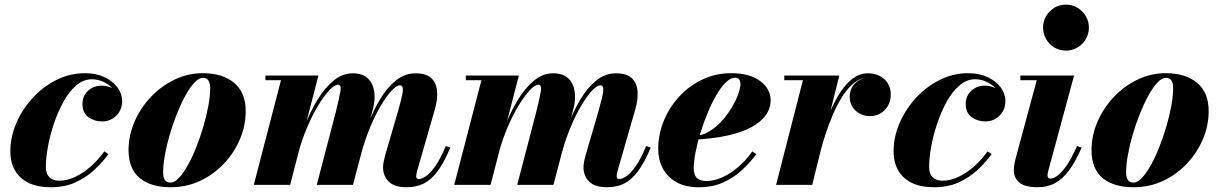

<svg xmlns="http://www.w3.org/2000/svg" viewBox="-20 -778 5133 808"><path d="M194 10Q111 10 67.2 -30.5Q23.5 -71 23.5 -141Q23.5 -200.5 48.2 -258.8Q73 -317 116.5 -364.8Q160 -412.5 216.8 -441.2Q273.5 -470 337.5 -470Q384 -470 419.2 -453.5Q454.5 -437 474.2 -410.2Q494 -383.5 494 -353Q494 -315.5 469.5 -291.2Q445 -267 409.5 -267Q377 -267 352 -285Q327 -303 327 -340Q327 -374.5 350.5 -396Q374 -417.5 407 -417.5Q426 -417.5 445.8 -410.2Q465.5 -403 479.2 -388.5Q493 -374 493 -353H476Q476 -378.5 459.5 -399.2Q443 -420 418 -432.2Q393 -444.5 367 -444.5Q331 -444.5 300.5 -418.2Q270 -392 246.5 -349Q223 -306 206.5 -256.5Q190 -207 181.5 -159.5Q173 -112 173 -77Q173 -46.5 188.2 -32Q203.5 -17.5 228 -17.5Q264 -17.5 299.5 -35Q335 -52.5 365.8 -80.8Q396.5 -109 419 -141L436.5 -129.5Q411.5 -95.5 377.5 -63.5Q343.5 -31.5 298.2 -10.8Q253 10 194 10Z M698.5 10Q614.5 10 567.8 -28.8Q521 -67.5 521 -146Q521 -207.5 546 -265.5Q571 -323.5 614.5 -369.5Q658 -415.5 714.2 -442.8Q770.5 -470 833 -470Q917 -470 965.5 -429.2Q1014 -388.5 1014 -310Q1014 -250 990 -193Q966 -136 923 -90Q880 -44 822.5 -17Q765 10 698.5 10ZM697.5 -9.5Q714.5 -9.5 733.5 -29.8Q752.5 -50 771.2 -84Q790 -118 806.8 -160.5Q823.5 -203 836.5 -247.8Q849.5 -292.5 857 -333.8Q864.5 -375 864.5 -407Q864.5 -427 857.2 -438.8Q850 -450.5 834 -450.5Q817 -450.5 798 -430.2Q779 -410 760.2 -375.8Q741.5 -341.5 724.5 -299.2Q707.5 -257 694.5 -212.2Q681.5 -167.5 674 -126Q666.5 -84.5 666.5 -53Q666.5 -32.5 673.8 -21Q681 -9.5 697.5 -9.5Z M1692 10Q1639.5 10 1615.8 -14Q1592 -38 1592 -74.5Q1592 -85.5 1595 -99.8Q1598 -114 1601 -125L1654.5 -308Q1672 -368 1675 -393.5Q1678 -419 1663 -419Q1649 -419 1627.8 -396.2Q1606.5 -373.5 1582.8 -333.5Q1559 -293.5 1537.5 -242Q1516 -190.5 1500.5 -133H1489.5Q1504.5 -190.5 1526.8 -249.8Q1549 -309 1578.5 -358.8Q1608 -408.5 1645.5 -439Q1683 -469.5 1729 -469.5Q1774 -469.5 1795.5 -448.8Q1817 -428 1819.5 -394Q1822 -360 1810.5 -319.5L1736 -60.5Q1734 -54.5 1732.8 -47.8Q1731.5 -41 1731.5 -36Q1731.5 -31 1734 -27.8Q1736.5 -24.5 1742 -24.5Q1754 -24.5 1771.8 -36Q1789.5 -47.5 1811 -77.5Q1832.5 -107.5 1856 -163.5L1875 -157Q1849.5 -95.5 1822.8 -59Q1796 -22.5 1764.2 -6.2Q1732.5 10 1692 10ZM1048 0 1162.5 -440.5H1097V-460H1320L1201 0ZM1313 0 1393.5 -308Q1408.5 -369 1412.8 -395.2Q1417 -421.5 1402 -421.5Q1388 -421.5 1366 -398.2Q1344 -375 1319.5 -334.8Q1295 -294.5 1272.8 -242.5Q1250.5 -190.5 1235 -133H1224.5Q1239.5 -189.5 1262.5 -248.8Q1285.5 -308 1316 -358Q1346.5 -408 1383.8 -438.8Q1421 -469.5 1464.5 -469.5Q1505 -469.5 1527.2 -448.8Q1549.5 -428 1554.8 -394Q1560 -360 1549.5 -319.5L1465.5 0Z M2535.5 10Q2483 10 2459.2 -14Q2435.5 -38 2435.5 -74.5Q2435.5 -85.5 2438.5 -99.8Q2441.5 -114 2444.5 -125L2498 -308Q2515.5 -368 2518.5 -393.5Q2521.5 -419 2506.5 -419Q2492.5 -419 2471.2 -396.2Q2450 -373.5 2426.2 -333.5Q2402.5 -293.5 2381 -242Q2359.5 -190.5 2344 -133H2333Q2348 -190.5 2370.2 -249.8Q2392.5 -309 2422 -358.8Q2451.5 -408.5 2489 -439Q2526.5 -469.5 2572.5 -469.5Q2617.5 -469.5 2639 -448.8Q2660.5 -428 2663 -394Q2665.5 -360 2654 -319.5L2579.5 -60.5Q2577.5 -54.5 2576.2 -47.8Q2575 -41 2575 -36Q2575 -31 2577.5 -27.8Q2580 -24.5 2585.5 -24.5Q2597.5 -24.5 2615.2 -36Q2633 -47.5 2654.5 -77.5Q2676 -107.5 2699.5 -163.5L2718.5 -157Q2693 -95.5 2666.2 -59Q2639.5 -22.5 2607.8 -6.2Q2576 10 2535.5 10ZM1891.5 0 2006 -440.5H1940.5V-460H2163.5L2044.5 0ZM2156.5 0 2237 -308Q2252 -369 2256.2 -395.2Q2260.5 -421.5 2245.5 -421.5Q2231.5 -421.5 2209.5 -398.2Q2187.5 -375 2163 -334.8Q2138.5 -294.5 2116.2 -242.5Q2094 -190.5 2078.5 -133H2068Q2083 -189.5 2106 -248.8Q2129 -308 2159.5 -358Q2190 -408 2227.2 -438.8Q2264.5 -469.5 2308 -469.5Q2348.5 -469.5 2370.8 -448.8Q2393 -428 2398.2 -394Q2403.5 -360 2393 -319.5L2309 0Z M2920.5 10Q2863.5 10 2825.8 -11.8Q2788 -33.5 2769 -69.8Q2750 -106 2750 -150Q2750 -213.5 2774 -271Q2798 -328.5 2840.2 -373.5Q2882.5 -418.5 2938 -444.2Q2993.5 -470 3056.5 -470Q3135 -470 3179 -437Q3223 -404 3223 -356.5Q3223 -322 3202.5 -293.2Q3182 -264.5 3142 -242.8Q3102 -221 3042.5 -207.8Q2983 -194.5 2904 -190.5V-205.5Q2936 -207.5 2965 -225Q2994 -242.5 3017.8 -269Q3041.5 -295.5 3059 -324.8Q3076.5 -354 3086.2 -380.5Q3096 -407 3096 -424Q3096 -435.5 3091.2 -443.2Q3086.5 -451 3074 -451Q3055 -451 3034.5 -431.2Q3014 -411.5 2994.5 -377.8Q2975 -344 2958 -303Q2941 -262 2927.8 -219Q2914.5 -176 2907 -137Q2899.5 -98 2899.5 -70Q2899.5 -39.5 2914.2 -27.8Q2929 -16 2953 -16Q2984 -16 3018.5 -31.2Q3053 -46.5 3086 -74.5Q3119 -102.5 3146 -141L3163 -129.5Q3138 -95.5 3104 -63.5Q3070 -31.5 3025 -10.8Q2980 10 2920.5 10Z M3246 0 3359 -440.5H3280.5V-460H3512L3398 0ZM3420.5 -138Q3430 -178.5 3443.5 -224Q3457 -269.5 3475.8 -313Q3494.5 -356.5 3518 -392Q3541.5 -427.5 3570.2 -448.5Q3599 -469.5 3632.5 -469.5Q3674 -469.5 3701.2 -445Q3728.5 -420.5 3728.5 -380Q3728.5 -341.5 3703.8 -315.5Q3679 -289.5 3641 -289.5Q3605.5 -289.5 3580.8 -312.2Q3556 -335 3556 -370.5Q3556 -407 3580.8 -429.5Q3605.5 -452 3642.5 -452Q3679 -452 3703.2 -433.8Q3727.5 -415.5 3727.5 -380L3708 -380.5Q3708 -413.5 3687 -432Q3666 -450.5 3631.5 -450.5Q3601.5 -450.5 3575.2 -429.8Q3549 -409 3526.8 -374.8Q3504.5 -340.5 3486.5 -299Q3468.5 -257.5 3454.8 -215.5Q3441 -173.5 3432 -138Z M3911 10Q3828 10 3784.2 -30.5Q3740.5 -71 3740.5 -141Q3740.5 -200.5 3765.2 -258.8Q3790 -317 3833.5 -364.8Q3877 -412.5 3933.8 -441.2Q3990.5 -470 4054.5 -470Q4101 -470 4136.2 -453.5Q4171.5 -437 4191.2 -410.2Q4211 -383.5 4211 -353Q4211 -315.5 4186.5 -291.2Q4162 -267 4126.5 -267Q4094 -267 4069 -285Q4044 -303 4044 -340Q4044 -374.5 4067.5 -396Q4091 -417.5 4124 -417.5Q4143 -417.5 4162.8 -410.2Q4182.5 -403 4196.2 -388.5Q4210 -374 4210 -353H4193Q4193 -378.5 4176.5 -399.2Q4160 -420 4135 -432.2Q4110 -444.5 4084 -444.5Q4048 -444.5 4017.5 -418.2Q3987 -392 3963.5 -349Q3940 -306 3923.5 -256.5Q3907 -207 3898.5 -159.5Q3890 -112 3890 -77Q3890 -46.5 3905.2 -32Q3920.5 -17.5 3945 -17.5Q3981 -17.5 4016.5 -35Q4052 -52.5 4082.8 -80.8Q4113.5 -109 4136 -141L4153.5 -129.5Q4128.5 -95.5 4094.5 -63.5Q4060.5 -31.5 4015.2 -10.8Q3970 10 3911 10Z M4346 10Q4293 10 4269.8 -9.8Q4246.5 -29.5 4246.5 -62Q4246.5 -77.5 4249.5 -90.8Q4252.5 -104 4254.5 -112.5L4343 -440.5H4274V-460H4500L4391 -57.5Q4390 -53.5 4389.2 -49Q4388.5 -44.5 4388.5 -40Q4388.5 -34 4391.2 -30.2Q4394 -26.5 4400.5 -26.5Q4413 -26.5 4429.5 -38Q4446 -49.5 4467 -79Q4488 -108.5 4512.5 -163.5L4532 -157Q4507 -99.5 4480 -62.5Q4453 -25.5 4420.8 -7.8Q4388.5 10 4346 10ZM4465.5 -565Q4438 -565 4416.2 -578.5Q4394.5 -592 4382 -614.2Q4369.5 -636.5 4369.5 -662Q4369.5 -687.5 4382 -709.5Q4394.5 -731.5 4416.2 -745Q4438 -758.5 4465.5 -758.5Q4493 -758.5 4515 -745Q4537 -731.5 4549.8 -709.5Q4562.5 -687.5 4562.5 -662Q4562.5 -636.5 4549.8 -614.2Q4537 -592 4515 -578.5Q4493 -565 4465.5 -565Z M4751 10Q4667 10 4620.2 -28.8Q4573.5 -67.5 4573.5 -146Q4573.5 -207.5 4598.5 -265.5Q4623.5 -323.5 4667 -369.5Q4710.5 -415.5 4766.8 -442.8Q4823 -470 4885.5 -470Q4969.5 -470 5018 -429.2Q5066.5 -388.5 5066.5 -310Q5066.5 -250 5042.5 -193Q5018.5 -136 4975.5 -90Q4932.5 -44 4875 -17Q4817.5 10 4751 10ZM4750 -9.5Q4767 -9.5 4786 -29.8Q4805 -50 4823.8 -84Q4842.5 -118 4859.2 -160.5Q4876 -203 4889 -247.8Q4902 -292.5 4909.5 -333.8Q4917 -375 4917 -407Q4917 -427 4909.8 -438.8Q4902.5 -450.5 4886.5 -450.5Q4869.5 -450.5 4850.5 -430.2Q4831.5 -410 4812.8 -375.8Q4794 -341.5 4777 -299.2Q4760 -257 4747 -212.2Q4734 -167.5 4726.5 -126Q4719 -84.5 4719 -53Q4719 -32.5 4726.2 -21Q4733.5 -9.5 4750 -9.5Z"/></svg>

Font: Bodoni Moda 11pt ExtraBold
Style: Italic
Weight: 800
Italic angle: -13°
Version: Version 2.004